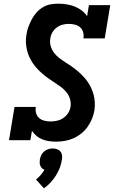

<svg xmlns="http://www.w3.org/2000/svg" viewBox="-20 -763 640 1045"><path d="M285 8Q265 8 245.5 5Q226 2 209 -5Q192 -12 178 -24Q164 -36 154 -51L145 0H29L59 -181H175Q172 -164 176.5 -147.5Q181 -131 193 -120.5Q205 -110 222 -106Q239 -102 256 -102Q273 -102 291 -106Q309 -110 325 -121Q341 -132 351 -148Q361 -164 364 -182Q367 -204 361 -224Q355 -244 342.5 -260Q330 -276 314 -288Q298 -300 281 -311Q264 -322 247.5 -333.5Q231 -345 215.5 -358Q200 -371 186 -385.5Q172 -400 160.5 -416.5Q149 -433 140.5 -451Q132 -469 127 -490Q122 -511 121 -532Q120 -553 124 -575Q127 -596 134.5 -616.5Q142 -637 152.5 -657Q163 -677 178 -694Q193 -711 212.5 -723Q232 -735 253.5 -739Q275 -743 296 -743Q319 -743 342 -739.5Q365 -736 385.5 -728Q406 -720 424 -706.5Q442 -693 454 -675L464 -735H580L550 -554H434Q437 -571 432.5 -587.5Q428 -604 416 -614.5Q404 -625 387.5 -629Q371 -633 354 -633Q337 -633 320 -628.5Q303 -624 288.5 -613Q274 -602 265 -586.5Q256 -571 254 -554Q250 -532 256 -512Q262 -492 274 -476Q286 -460 302 -447.5Q318 -435 335 -424.5Q352 -414 368.5 -402.5Q385 -391 400.5 -378Q416 -365 430 -350.5Q444 -336 455.5 -320Q467 -304 475.5 -286Q484 -268 489.5 -247.5Q495 -227 496 -206Q497 -185 494 -163Q490 -139 480.5 -116Q471 -93 456.5 -72.5Q442 -52 422 -36Q402 -20 379 -10Q356 0 332 4Q308 8 285 8ZM219 262 176 214Q190 203 201.5 189.5Q213 176 222 161Q222 161 222 161Q222 161 222 161Q214 158 208.5 152.5Q203 147 199.5 139.5Q196 132 196 123Q196 114 197 105Q199 93 204.5 81.5Q210 70 220 61.5Q230 53 242.5 49Q255 45 267 45Q279 45 290.5 49Q302 53 309 61.5Q316 70 317.5 81.5Q319 93 317 105Q314 128 305.5 150Q297 172 284.5 192Q272 212 255.5 230Q239 248 219 262Z"/></svg>

Font: Iosevka Slab XBdEx
Style: Italic
Weight: 800
Width: 7
Italic angle: -9°
Monospace: yes
Designer: Belleve Invis
Foundry: Belleve Invis
Version: Version 11.1.1; ttfautohint (v1.8.3)